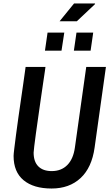

<svg xmlns="http://www.w3.org/2000/svg" viewBox="-20 -1070 632 1102"><path d="M276 12Q173 12 115.5 -35.5Q58 -83 58 -175Q58 -185 62 -217.5Q66 -250 72 -296.5Q78 -343 85.5 -395.5Q93 -448 100.5 -499.5Q108 -551 114 -593Q120 -635 123.5 -660.5Q127 -686 127 -686H241Q241 -686 237.5 -660.5Q234 -635 227.5 -593Q221 -551 214 -500.5Q207 -450 199.5 -398.5Q192 -347 186 -303Q180 -259 176.5 -229.5Q173 -200 173 -194Q173 -142 200 -115Q227 -88 277 -88Q332 -88 366.5 -123Q401 -158 410 -224L475 -686H588L523 -223Q507 -108 442.5 -48Q378 12 276 12ZM404 -779 419 -883H515L500 -779ZM238 -779 253 -883H349L333 -779ZM322 -948 405 -1050H525L526 -1047L421 -948Z"/></svg>

Font: Archivo Narrow SemiBold
Style: Italic
Weight: 600
Italic angle: -8°
Designer: Hector Gatti
Foundry: Omnibus-Type
Version: Version 3.002